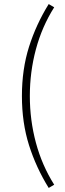

<svg xmlns="http://www.w3.org/2000/svg" viewBox="-20 -751 319 946"><path d="M220 175Q158 75 123 -35.5Q88 -146 88 -278Q88 -410 123 -520.5Q158 -631 220 -731L247 -715Q187 -620 157 -508.5Q127 -397 127 -278Q127 -159 157 -47.5Q187 64 247 159Z"/></svg>

Font: hySource Sans Pro Light
Style: Regular
Weight: 300
Designer: Paul D. Hunt
Foundry: Adobe Systems Incorporated
Version: Version 2.021;PS 2.000;hotconv 1.0.86;makeotf.lib2.5.63406